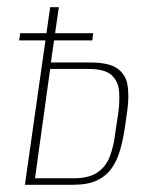

<svg xmlns="http://www.w3.org/2000/svg" viewBox="-20 -512 427 532"><path d="M49 0 119 -492H143L121 -339H228Q282 -339 305.5 -322Q329 -305 333.5 -275.5Q338 -246 333 -208L327 -165Q322 -129 313.5 -98.5Q305 -68 289.5 -46Q274 -24 248.5 -12Q223 0 182 0ZM77 -18H183Q227 -18 250.5 -34.5Q274 -51 284.5 -79Q295 -107 299 -141L308 -201Q312 -231 310 -258.5Q308 -286 289.5 -303.5Q271 -321 224 -321H119ZM33 -400 36 -420H238L236 -400Z"/></svg>

Font: Alumni Sans SC Thin
Style: Italic
Weight: 100
Italic angle: -8°
Designer: Robert E. Leuschke
Foundry: Robert E. Leuschke
Version: Version 1.016